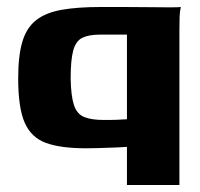

<svg xmlns="http://www.w3.org/2000/svg" viewBox="-20 -421 572 549"><path d="M343 108V-1Q330 0 316.5 0.5Q303 1 288.5 1.5Q274 2 258.5 2.5Q243 3 226 3Q153 3 111 -12.5Q69 -28 50.5 -70.5Q32 -113 32 -197Q32 -262 44 -302Q56 -342 83.5 -363.5Q111 -385 156.5 -393Q202 -401 268 -401Q296 -401 332.5 -401Q369 -401 404.5 -400.5Q440 -400 466 -400Q492 -400 497 -401Q494 -388 493.5 -372Q493 -356 493 -334V108ZM277 -78Q284 -78 294 -78Q304 -78 314.5 -78.5Q325 -79 332.5 -79.5Q340 -80 343 -80V-322Q331 -322 313.5 -322Q296 -322 266 -322Q234 -322 215.5 -313Q197 -304 189.5 -277Q182 -250 182 -196Q183 -146 191.5 -120.5Q200 -95 220.5 -86.5Q241 -78 277 -78Z"/></svg>

Font: r_Genos
Style: Bold
Weight: 700
Designer: Robert E. Leuschke
Foundry: Robert E. Leuschke
Version: Version 2.000;June 29, 2024;FontCreator 14.0.0.2814 32-bit